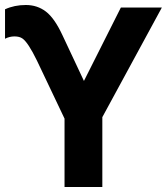

<svg xmlns="http://www.w3.org/2000/svg" viewBox="-20 -744 664 764"><path d="M228 -605 314 -421.9 460.9 -713.9H624L387.2 -277.8V0H236.8V-272L127 -502.9Q91.8 -575.2 69.3 -590.8Q57.6 -599.1 37.6 -599.1Q17.6 -599.1 0 -589.8V-707Q37.1 -724.1 82.8 -724.1Q128.4 -724.1 162.6 -698Q196.8 -671.9 228 -605Z"/></svg>

Font: NotoSans-Bold
Style: Bold
Weight: 700
Designer: Monotype Design team
Foundry: Monotype Imaging Inc.
Version: Version 1.04